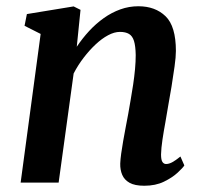

<svg xmlns="http://www.w3.org/2000/svg" viewBox="-20 -584 648 614"><path d="M225.5 -434.5Q243.5 -461.5 265.2 -485Q287 -508.5 312 -526.2Q337 -544 364.8 -554Q392.5 -564 422.5 -564Q476.5 -564 509.5 -532Q542.5 -500 542.5 -421Q542.5 -402 538.2 -371.2Q534 -340.5 528.5 -307Q523 -273.5 518 -246.5Q514 -221 508.8 -192.5Q503.5 -164 499.5 -137.2Q495.5 -110.5 495 -90Q495 -72.5 499.5 -66Q504 -59.5 511 -59.5Q520 -59.5 530.5 -65Q541 -70.5 557 -83.5L569.5 -55Q565 -47.5 548 -31.8Q531 -16 504.2 -3Q477.5 10 441.5 10Q411 10 394.2 0.5Q377.5 -9 370.8 -25Q364 -41 364.5 -61Q365 -74 367.5 -92.5Q370 -111 373.8 -132.5Q377.5 -154 381.8 -176.2Q386 -198.5 390 -219.5Q393.5 -240.5 397.8 -264.5Q402 -288.5 405.8 -313.5Q409.5 -338.5 411.8 -362.8Q414 -387 414 -408Q413.5 -437 408.5 -453Q403.5 -469 392.5 -475.5Q381.5 -482 363.5 -482Q345.5 -482 325.5 -471.2Q305.5 -460.5 285.8 -442Q266 -423.5 247.8 -399.8Q229.5 -376 215.5 -349L167.5 0H46L110 -475.5L58.5 -501.5L66 -539L215.5 -563.5L237.5 -552.5Z"/></svg>

Font: Merriweather 28pt SemiBold
Style: Italic
Weight: 600
Italic angle: -7.8°
Version: Version 2.101